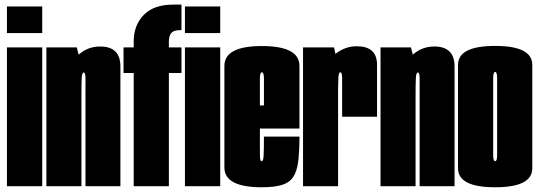

<svg xmlns="http://www.w3.org/2000/svg" viewBox="-20 -805 2328 830"><path d="M10 0V-600H162.5V0ZM10 -777H162.5V-662H10Z M180.5 0V-600H312L320 -568.5Q359 -604 413 -604Q500.5 -604 500.5 -517.5V0H349.5V-466Q349.5 -491.5 342 -491.5Q334.5 -491.5 333.2 -468Q332 -444.5 332 -393.5V0Z M558 0V-489.5H514V-600H558V-625.5Q558 -696.5 601.8 -740.8Q645.5 -785 728 -785H764.5V-674.5H754.5Q732 -674.5 721 -662.8Q710 -651 710 -624.5V-600H764.5V-489.5H710V0ZM779.5 0V-600H932V0ZM779.5 -777H932V-662H779.5Z M1111 4.5Q950 4.5 950 -81.5V-520Q950 -606 1112.2 -606Q1274.5 -606 1274.5 -520V-249.5H1103.5V-136.5Q1103.5 -108 1111 -108Q1118 -108 1119.5 -130.2Q1121 -152.5 1121 -214.5H1274.5Q1274.5 -149 1269 -106.2Q1263.5 -63.5 1247 -39.2Q1230.5 -15 1198 -5.2Q1165.5 4.5 1111 4.5ZM1103.5 -349H1121V-465Q1121 -492.5 1112.2 -492.5Q1103.5 -492.5 1103.5 -465Z M1459 -300.5V-466Q1459 -492.5 1451.5 -492.5Q1444 -492.5 1442.8 -469Q1441.5 -445.5 1441.5 -423V0H1290V-600H1424L1430 -572Q1471.5 -605 1522 -605Q1609.5 -605 1609.8 -526Q1610 -447 1610 -300.5Z M1625 0V-600H1756.5L1764.5 -568.5Q1803.5 -604 1857.5 -604Q1945 -604 1945 -517.5V0H1794V-466Q1794 -491.5 1786.5 -491.5Q1779 -491.5 1777.8 -468Q1776.5 -444.5 1776.5 -393.5V0Z M2120.5 4.5Q1960 4.5 1960 -77.5V-524.5Q1960 -606.5 2120.5 -606.5Q2281 -606.5 2281 -524.5V-77.5Q2281 4.5 2120.5 4.5ZM2120.5 -108Q2129 -108 2129 -134.5V-467Q2129 -494 2120.5 -494Q2112 -494 2112 -467V-134.5Q2112 -108 2120.5 -108Z"/></svg>

Font: Anybody UltraCondensed ExtraBold
Style: Regular
Weight: 800
Width: 1
Designer: Tyler Finck
Foundry: Etcetera Type Company
Version: Version 1.010; ttfautohint (v1.8.3) -l 8 -r 50 -G 200 -x 14 